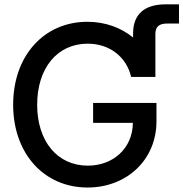

<svg xmlns="http://www.w3.org/2000/svg" viewBox="-20 -838 831 870"><path d="M376.5 11.7C555.2 11.7 689 -114.7 689 -288.1V-371.6H401.9V-281.2H582C581.1 -165.5 492.2 -87.4 377.9 -87.4C239.7 -87.4 148.4 -198.2 148.4 -363.3C148.4 -529.3 239.3 -640.1 377.4 -640.1C477.5 -640.1 553.7 -579.1 574.2 -489.3H684.1V-683.6C684.1 -717.3 700.2 -731.4 739.3 -731.4H791V-818.4H731.9C633.3 -818.4 583 -772.9 583 -685.5V-668C528.3 -712.9 456.1 -739.3 376 -739.3C181.2 -739.3 39.6 -587.4 39.6 -363.3C39.6 -142.6 179.2 11.7 376.5 11.7Z"/></svg>

Font: Inteeer Medium
Style: Regular
Weight: 500
Designer: Rasmus Andersson
Foundry: rsms
Version: Version 4.001;Glyphs 3.4 (3402)